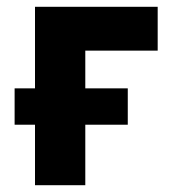

<svg xmlns="http://www.w3.org/2000/svg" viewBox="-20 -545 497 565"><path d="M23 -178V-285H356V-178ZM83 0V-525H231V0ZM115 -396V-525H444V-396Z"/></svg>

Font: TikTok Sans 24pt
Style: Bold
Weight: 700
Version: Version 4.000